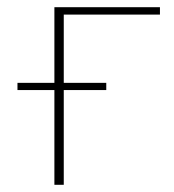

<svg xmlns="http://www.w3.org/2000/svg" viewBox="-20 -513 482 533"><path d="M131 -283V-493H424V-472.5H157V-283H275V-263H157V0H131V-263H28.5V-283Z"/></svg>

Font: Lato Thin
Style: Regular
Weight: 200
Designer: Lukasz Dziedzic
Foundry: tyPoland Lukasz Dziedzic
Version: Version 2.007; 2014-02-27